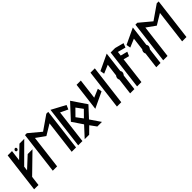

<svg xmlns="http://www.w3.org/2000/svg" viewBox="302 -2366 3825 3825"><g transform="rotate(-45 2214.5 -454.0)"><path d="M150 -10 175 -214 569 -598H434L195 -377L207 -470L600 -861H465L227 -633L255 -861H133L28 -11ZM330 -791C348 -791 363 -806 365 -825C367 -844 357 -860 339 -860C321 -860 303 -843 301 -825C299 -807 312 -791 330 -791Z M1086 -10H1208L1318 -903L1265 -904L965 -696L716 -904L663 -903L553 -10H675L763 -723L951 -588L1174 -723Z M1388 -10 1476 -728 1635 -653 1673 -742 1378 -900 1268 -10Z M1862 -444 1728 -308 1626 -444 1761 -581ZM1497 -444 1647 -222 1447 -5 1572 -4 1707 -137 1803 -5H1933L1785 -222L1991 -444L1782 -752Z M2024 -283 2358 -441 2342 -530 2165 -455 2218 -885H2098Z M2482 -10 2587 -860H2465L2360 -10Z M2894 -352 2895 -353C2909 -368 2920 -387 2923 -408C2926 -429 2919 -448 2909 -463L2908 -464L2962 -900L2627 -742L2643 -653L2820 -728L2787 -460L2786 -459C2773 -445 2765 -427 2763 -408C2761 -389 2765 -371 2774 -357L2775 -356L2732 -10H2852Z M2928 -10H3050L3120 -582L3241 -550L3279 -637L3132 -675L3143 -766L3311 -721L3347 -810L3159 -860H3033Z M3630 -352 3631 -353C3645 -368 3656 -387 3659 -408C3662 -429 3655 -448 3645 -463L3644 -464L3698 -900L3363 -742L3379 -653L3556 -728L3523 -460L3522 -459C3509 -445 3501 -427 3499 -408C3497 -389 3501 -371 3510 -357L3511 -356L3468 -10H3588Z M4197 -10H4319L4429 -903L4376 -904L4076 -696L3827 -904L3774 -903L3664 -10H3786L3874 -723L4062 -588L4285 -723Z"/></g></svg>

Font: Ny Stormning
Style: FinKur
Weight: 300
Designer: Robert Jablonski, Mew Too
Foundry: Cannot Into Space Fonts
Version: Version 0.90